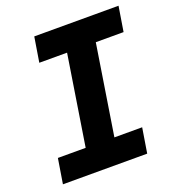

<svg xmlns="http://www.w3.org/2000/svg" viewBox="-132 -836 865 942"><g transform="rotate(-20 300.0 -365.0)"><path d="M36 0 57 -130H202L276 -600H131L152 -730H592L571 -600H426L352 -130H497L476 0Z"/></g></svg>

Font: JetBrains Mono NL ExtraBold
Style: Italic
Weight: 800
Italic angle: -9°
Monospace: yes
Designer: Philipp Nurullin, Konstantin Bulenkov
Foundry: JetBrains
Version: Version 2.305; ttfautohint (v1.8.4.7-5d5b)